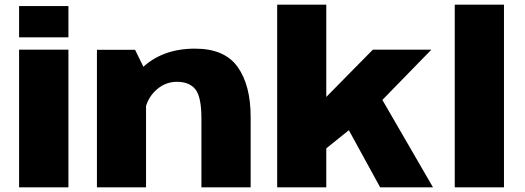

<svg xmlns="http://www.w3.org/2000/svg" viewBox="-20 -805 2256 825"><path d="M62 0H274V-591.5H62ZM62 -779V-644.5H274V-779Z M396.5 0H607.5V-495L560.5 -591H396.5ZM845.5 0H1057V-302.5Q1057 -439 1001 -517.5Q945 -596 818 -596Q673.5 -596 585.2 -507.8Q497 -419.5 497 -341.5L599.5 -292.5Q599.5 -363.5 641.2 -408.5Q683 -453.5 740.5 -453.5Q793.5 -453.5 819.5 -421.2Q845.5 -389 845.5 -295.5Z M1476.5 -250 1613.5 0H1840.5L1619 -382.5ZM1171 0H1382V-167.5L1484.5 -250L1617.5 -370L1833.5 -591.5H1582L1382 -388.5V-785H1171Z M1934 0H2145.5V-785H1934Z"/></svg>

Font: Anybody SemiExpanded ExtraBold
Style: Regular
Weight: 800
Width: 6
Version: Version 1.113;gftools[0.9.25]